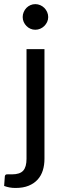

<svg xmlns="http://www.w3.org/2000/svg" viewBox="-56 -750 316 952"><path d="M177.8 -690.2Q183 -678.5 183 -665.5Q183 -652.5 177.8 -641.2Q172.5 -630 163.8 -621.2Q155 -612.5 143.5 -607.5Q132 -602.5 119 -602.5Q106 -602.5 94.8 -607.5Q83.5 -612.5 75 -621.2Q66.5 -630 61.5 -641.2Q56.5 -652.5 56.5 -665.5Q56.5 -678.5 61.5 -690.2Q66.5 -702 75 -710.8Q83.5 -719.5 94.8 -724.5Q106 -729.5 119 -729.5Q132 -729.5 143.5 -724.5Q155 -719.5 163.8 -710.8Q172.5 -702 177.8 -690.2ZM164.5 -506.5V37.5Q164.5 68 156.5 94.2Q148.5 120.5 131 140Q113.5 159.5 86.2 170.8Q59 182 21 182Q5 182 -8.5 179.5Q-22 177 -35.5 172L-32 124Q-31 119.5 -28.8 117.2Q-26.5 115 -22.5 114.5Q-18.5 114 -12.2 114.2Q-6 114.5 3.5 114.5Q42.5 114.5 59 96.2Q75.5 78 75.5 37.5V-506.5Z"/></svg>

Font: Lato
Style: Regular
Weight: 400
Designer: Lukasz Dziedzic with Adam Twardoch and Botio Nikoltchev
Foundry: tyPoland Lukasz Dziedzic
Version: Version 2.010; 2014-09-01; http://www.latofonts.com/; ttfaut